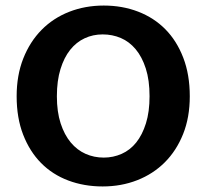

<svg xmlns="http://www.w3.org/2000/svg" viewBox="-20 -661 744 692"><path d="M354 -641Q421 -641 478 -619Q535 -597 576 -555.5Q617 -514 640.5 -453Q664 -392 664 -314Q664 -238 640 -178Q616 -118 574 -76Q532 -34 474.5 -11.5Q417 11 350 11Q283 11 226 -10.5Q169 -32 128 -73.5Q87 -115 63.5 -175.5Q40 -236 40 -314Q40 -390 64 -450.5Q88 -511 130 -553.5Q172 -596 229.5 -618.5Q287 -641 354 -641ZM185 -314Q185 -258 198.5 -216.5Q212 -175 235 -147.5Q258 -120 288.5 -106.5Q319 -93 354 -93Q388 -93 418.5 -106.5Q449 -120 471 -147.5Q493 -175 506 -216.5Q519 -258 519 -314Q519 -372 505.5 -414Q492 -456 469 -483.5Q446 -511 415.5 -524Q385 -537 350 -537Q315 -537 285 -523Q255 -509 233 -481.5Q211 -454 198 -412Q185 -370 185 -314Z"/></svg>

Font: Mukta
Style: Bold
Weight: 700
Designer: Girish Dalvi and Yashodeep Gholap
Foundry: Ek Type
Version: Version 2.538;PS 1.002;hotconv 16.6.51;makeotf.lib2.5.65220;